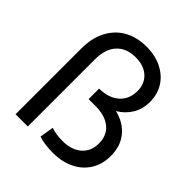

<svg xmlns="http://www.w3.org/2000/svg" viewBox="-223 -981 1136 1136"><g transform="rotate(45 345.0 -412.5)"><path d="M657.8 -224.4Q657.8 -153.3 625 -101.7Q592.2 -50 534.4 -22.2Q476.7 5.6 402.2 5.6Q331.1 5.6 282.2 -11.1L296.7 -98.9Q336.7 -84.4 393.3 -84.4Q466.7 -84.4 511.1 -122.2Q555.6 -160 555.6 -226.7Q555.6 -294.4 510 -331.7Q464.4 -368.9 386.7 -368.9H326.7V-456.7Q406.7 -457.8 452.2 -498.3Q497.8 -538.9 497.8 -607.8Q497.8 -667.8 457.8 -704.4Q417.8 -741.1 348.9 -741.1Q273.3 -741.1 230 -695Q186.7 -648.9 186.7 -560V0H84.4V-548.9Q84.4 -640 118.9 -703.3Q153.3 -766.7 212.8 -798.9Q272.2 -831.1 348.9 -831.1Q423.3 -831.1 479.4 -802.8Q535.6 -774.4 565.6 -725.6Q595.6 -676.7 595.6 -614.4Q595.6 -553.3 567.2 -507.2Q538.9 -461.1 491.1 -433.3Q568.9 -414.4 613.3 -360.6Q657.8 -306.7 657.8 -224.4Z"/></g></svg>

Font: Paperlogy 5 Medium
Style: Regular
Weight: 500
Designer: redesigned by Lee Juim, glyphs from Gmarket Sans & Montserrat
Foundry: PT&
Version: Version 1.001